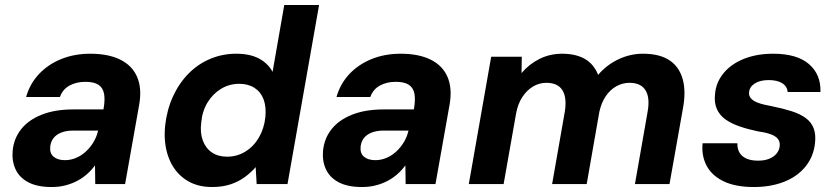

<svg xmlns="http://www.w3.org/2000/svg" viewBox="-20 -740 3363 772"><path d="M188 12Q129 12 93 -7.5Q57 -27 42 -60.5Q27 -94 31 -135Q36 -184 65.5 -221Q95 -258 148 -279Q201 -300 274 -300H396Q403 -338 398.5 -362.5Q394 -387 376 -399Q358 -411 323 -411Q287 -411 259.5 -396Q232 -381 221 -350H85Q100 -403 136.5 -442Q173 -481 226 -502.5Q279 -524 343 -524Q415 -524 463 -500.5Q511 -477 531 -431.5Q551 -386 540 -321L483 0H363L362 -75Q348 -56 330 -40Q312 -24 290 -12.5Q268 -1 242.5 5.5Q217 12 188 12ZM241 -96Q264 -96 285.5 -105Q307 -114 324.5 -130Q342 -146 355 -167Q368 -188 374 -213L375 -215H275Q247 -215 226.5 -207Q206 -199 195 -184.5Q184 -170 182 -151Q179 -124 195.5 -110Q212 -96 241 -96Z M832 12Q768 12 723 -20Q678 -52 657.5 -108Q637 -164 644 -235Q651 -298 675 -351Q699 -404 737 -443Q775 -482 824.5 -503Q874 -524 930 -524Q985 -524 1021.5 -504.5Q1058 -485 1076 -451L1123 -720H1263L1136 0H1012L1008 -68Q990 -47 965 -28.5Q940 -10 907.5 1Q875 12 832 12ZM893 -110Q933 -110 966.5 -130.5Q1000 -151 1021 -187Q1042 -223 1047 -269Q1051 -310 1040 -340Q1029 -370 1003.5 -386.5Q978 -403 942 -403Q902 -403 869 -383Q836 -363 814.5 -328Q793 -293 789 -246Q784 -206 795.5 -175Q807 -144 832 -127Q857 -110 893 -110Z M1436 12Q1377 12 1341 -7.5Q1305 -27 1290 -60.5Q1275 -94 1279 -135Q1284 -184 1313.5 -221Q1343 -258 1396 -279Q1449 -300 1522 -300H1644Q1651 -338 1646.5 -362.5Q1642 -387 1624 -399Q1606 -411 1571 -411Q1535 -411 1507.5 -396Q1480 -381 1469 -350H1333Q1348 -403 1384.5 -442Q1421 -481 1474 -502.5Q1527 -524 1591 -524Q1663 -524 1711 -500.5Q1759 -477 1779 -431.5Q1799 -386 1788 -321L1731 0H1611L1610 -75Q1596 -56 1578 -40Q1560 -24 1538 -12.5Q1516 -1 1490.5 5.5Q1465 12 1436 12ZM1489 -96Q1512 -96 1533.5 -105Q1555 -114 1572.5 -130Q1590 -146 1603 -167Q1616 -188 1622 -213L1623 -215H1523Q1495 -215 1474.5 -207Q1454 -199 1443 -184.5Q1432 -170 1430 -151Q1427 -124 1443.5 -110Q1460 -96 1489 -96Z M1865 0 1955 -512H2078L2077 -446Q2107 -482 2149 -503Q2191 -524 2241 -524Q2277 -524 2306 -514.5Q2335 -505 2354.5 -486Q2374 -467 2385 -439Q2419 -479 2466.5 -501.5Q2514 -524 2565 -524Q2631 -524 2670.5 -498.5Q2710 -473 2724.5 -423.5Q2739 -374 2726 -304L2672 0H2533L2584 -291Q2594 -347 2575.5 -377Q2557 -407 2511 -407Q2483 -407 2458 -393Q2433 -379 2415.5 -353Q2398 -327 2390 -291L2339 0H2200L2251 -291Q2260 -347 2241.5 -377Q2223 -407 2177 -407Q2148 -407 2123 -392Q2098 -377 2080 -349.5Q2062 -322 2055 -283L2005 0Z M3011 12Q2937 12 2889.5 -11Q2842 -34 2821 -74Q2800 -114 2805 -164H2945Q2944 -144 2952.5 -128Q2961 -112 2980 -103Q2999 -94 3028 -94Q3054 -94 3072.5 -101.5Q3091 -109 3102 -122Q3113 -135 3115 -152Q3117 -171 3107 -182.5Q3097 -194 3076.5 -201Q3056 -208 3027 -212Q2988 -220 2954.5 -231.5Q2921 -243 2897.5 -259.5Q2874 -276 2862.5 -301.5Q2851 -327 2855 -362Q2859 -409 2889.5 -446Q2920 -483 2971.5 -503.5Q3023 -524 3089 -524Q3184 -524 3232.5 -482.5Q3281 -441 3279 -370H3147Q3145 -393 3125 -405.5Q3105 -418 3071 -418Q3036 -418 3015 -404.5Q2994 -391 2992 -370Q2990 -356 2999 -345Q3008 -334 3028.5 -326.5Q3049 -319 3083 -313Q3128 -304 3162.5 -293Q3197 -282 3219.5 -265.5Q3242 -249 3251.5 -224.5Q3261 -200 3257 -164Q3251 -110 3218.5 -70Q3186 -30 3132.5 -9Q3079 12 3011 12Z"/></svg>

Font: DM Sans 12pt ExtraBold
Style: Italic
Weight: 800
Italic angle: -10°
Version: Version 4.004;gftools[0.9.30]